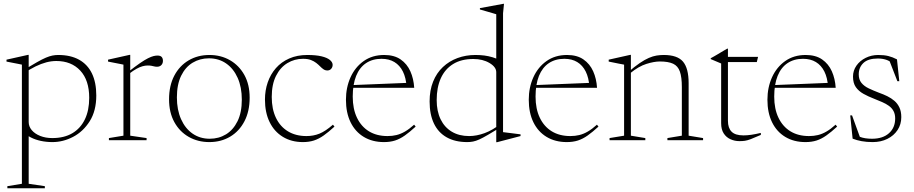

<svg xmlns="http://www.w3.org/2000/svg" viewBox="-20 -733 4777 1004"><path d="M446.5 -221.5Q446.5 -313.5 399.8 -363.8Q353 -414 274.5 -414Q248.5 -414 222 -407Q195.5 -400 166 -385.8Q136.5 -371.5 102.5 -348L101.5 -365.5Q144.5 -391.5 172.8 -407.5Q201 -423.5 220 -431.5Q239 -439.5 254 -442.5Q269 -445.5 284.5 -445.5Q349 -445.5 393.5 -420.8Q438 -396 460.8 -348.8Q483.5 -301.5 483.5 -234Q483.5 -153.5 449.2 -99.2Q415 -45 362.5 -17.5Q310 10 254 10Q222.5 10 193.5 3.8Q164.5 -2.5 141.5 -14.2Q118.5 -26 105 -42H130V228L214.5 240.5V251.5H18.5V240.5L94.5 228V-395Q88 -396.5 76.2 -398.8Q64.5 -401 48.5 -404.2Q32.5 -407.5 14 -411V-421L126 -446H130V-372.5V-95Q130 -71.5 146 -52.5Q162 -33.5 190.2 -22.2Q218.5 -11 253.5 -11Q315 -11 358 -36.2Q401 -61.5 423.8 -108.8Q446.5 -156 446.5 -221.5Z M803 -442.5Q819 -442.5 825.5 -435Q832 -427.5 832 -415Q832 -401.5 823.8 -392.8Q815.5 -384 801 -384Q793 -384 786.2 -385.8Q779.5 -387.5 771.8 -389Q764 -390.5 751.5 -390.5Q739.5 -390.5 725 -386.5Q710.5 -382.5 693.8 -373.2Q677 -364 657 -348.5L650.5 -357Q687 -385.5 712 -402.8Q737 -420 754.2 -428.5Q771.5 -437 783 -439.8Q794.5 -442.5 803 -442.5ZM661 -360V-23.5L746.5 -11V0H549.5V-11L625.5 -23.5V-395Q619 -396.5 607.2 -398.8Q595.5 -401 579.5 -404.2Q563.5 -407.5 545 -411V-421L657 -446H661Z M1076.5 -7.5Q1124 -7.5 1161.8 -30.5Q1199.5 -53.5 1222 -99Q1244.5 -144.5 1244.5 -212Q1244.5 -277 1222.8 -325.8Q1201 -374.5 1162.5 -401.2Q1124 -428 1072.5 -428Q1025.5 -428 987.5 -405.2Q949.5 -382.5 927.2 -336.8Q905 -291 905 -223.5Q905 -158.5 926.8 -109.8Q948.5 -61 987.2 -34.2Q1026 -7.5 1076.5 -7.5ZM1074.5 10Q1015 10 967 -17.2Q919 -44.5 891.5 -94.8Q864 -145 864 -213.5Q864 -285 891.2 -337Q918.5 -389 966.2 -417.2Q1014 -445.5 1075 -445.5Q1135 -445.5 1182.5 -418.2Q1230 -391 1257.8 -341Q1285.5 -291 1285.5 -222.5Q1285.5 -151 1258.2 -98.8Q1231 -46.5 1183.2 -18.2Q1135.5 10 1074.5 10Z M1587 -445.5Q1632 -445.5 1661.2 -438.5Q1690.5 -431.5 1705 -419.5Q1719.5 -407.5 1719.5 -393.5Q1719.5 -386 1716 -379.2Q1712.5 -372.5 1706.5 -368.5Q1700.5 -364.5 1692.5 -364.5Q1680.5 -364.5 1671.5 -370.8Q1662.5 -377 1653.8 -386Q1645 -395 1633.5 -404Q1622 -413 1605.8 -419.2Q1589.5 -425.5 1564.5 -425.5Q1520 -425.5 1482.8 -403Q1445.5 -380.5 1423.2 -336Q1401 -291.5 1401 -226Q1401 -162.5 1423 -116.8Q1445 -71 1485.8 -46.2Q1526.5 -21.5 1582.5 -21.5Q1619 -21.5 1650.2 -34Q1681.5 -46.5 1721 -81L1729 -71Q1698 -42.5 1672.5 -24.5Q1647 -6.5 1621.2 1.8Q1595.5 10 1564 10Q1504 10 1459 -17.5Q1414 -45 1389.8 -94.8Q1365.5 -144.5 1365.5 -212.5Q1365.5 -260 1380 -302.2Q1394.5 -344.5 1422.8 -376.8Q1451 -409 1492.5 -427.2Q1534 -445.5 1587 -445.5Z M1989 -445.5Q2041.5 -445.5 2075 -422.2Q2108.5 -399 2125.8 -360.2Q2143 -321.5 2146 -274H1821V-288L2117.5 -300L2106 -279.5Q2103 -326.5 2086.8 -359Q2070.5 -391.5 2042.5 -408.5Q2014.5 -425.5 1975 -425.5Q1928 -425.5 1894 -402.8Q1860 -380 1842.2 -335.8Q1824.5 -291.5 1824.5 -228Q1824.5 -163.5 1846.8 -117.2Q1869 -71 1909.5 -46.2Q1950 -21.5 2006.5 -21.5Q2031.5 -21.5 2053.2 -26.8Q2075 -32 2097.5 -45Q2120 -58 2145.5 -81L2153.5 -71Q2122.5 -42.5 2097 -24.5Q2071.5 -6.5 2045.8 1.8Q2020 10 1988 10Q1927.5 10 1882.5 -17Q1837.5 -44 1813.2 -93.8Q1789 -143.5 1789 -211.5Q1789 -275.5 1813 -328.8Q1837 -382 1882 -413.8Q1927 -445.5 1989 -445.5Z M2575 -355.5Q2575 -382.5 2539.8 -403.5Q2504.5 -424.5 2455 -424.5Q2392 -424.5 2349.5 -398.2Q2307 -372 2285.2 -324Q2263.5 -276 2263.5 -210Q2263.5 -151.5 2284 -109.2Q2304.5 -67 2342.8 -44.2Q2381 -21.5 2433 -21.5Q2472 -21.5 2514 -36.8Q2556 -52 2602.5 -88.5L2603.5 -71Q2561 -45 2533.2 -28.8Q2505.5 -12.5 2486.8 -4Q2468 4.5 2453.5 7.2Q2439 10 2423.5 10Q2360 10 2316 -14.8Q2272 -39.5 2249.2 -87Q2226.5 -134.5 2226.5 -202.5Q2226.5 -261 2244.8 -306.2Q2263 -351.5 2296 -382.5Q2329 -413.5 2372.5 -429.5Q2416 -445.5 2466 -445.5Q2490.5 -445.5 2512.2 -442.8Q2534 -440 2555.8 -433.5Q2577.5 -427 2603 -415L2575 -383V-658.5Q2569 -660.5 2554.2 -664.8Q2539.5 -669 2521.8 -674.2Q2504 -679.5 2489.5 -683.5V-690.5L2611.5 -713H2615.5L2610.5 -663.5V-42Q2615 -41.5 2626.5 -40Q2638 -38.5 2652.8 -36.8Q2667.5 -35 2680.8 -33.2Q2694 -31.5 2702 -30.5V-21.5L2579.5 10.5H2575V-62Z M2945 -445.5Q2997.5 -445.5 3031 -422.2Q3064.5 -399 3081.8 -360.2Q3099 -321.5 3102 -274H2777V-288L3073.5 -300L3062 -279.5Q3059 -326.5 3042.8 -359Q3026.5 -391.5 2998.5 -408.5Q2970.5 -425.5 2931 -425.5Q2884 -425.5 2850 -402.8Q2816 -380 2798.2 -335.8Q2780.5 -291.5 2780.5 -228Q2780.5 -163.5 2802.8 -117.2Q2825 -71 2865.5 -46.2Q2906 -21.5 2962.5 -21.5Q2987.5 -21.5 3009.2 -26.8Q3031 -32 3053.5 -45Q3076 -58 3101.5 -81L3109.5 -71Q3078.5 -42.5 3053 -24.5Q3027.5 -6.5 3001.8 1.8Q2976 10 2944 10Q2883.5 10 2838.5 -17Q2793.5 -44 2769.2 -93.8Q2745 -143.5 2745 -211.5Q2745 -275.5 2769 -328.8Q2793 -382 2838 -413.8Q2883 -445.5 2945 -445.5Z M3279 -363.5V-23.5L3354.5 -11V0H3167.5V-11L3243.5 -23.5V-395Q3235.5 -396.5 3216.2 -400.2Q3197 -404 3163 -411V-421L3275 -446H3279ZM3470 -11 3545.5 -23.5V-277.5Q3545.5 -329.5 3535.2 -358.8Q3525 -388 3499.8 -399.8Q3474.5 -411.5 3430.5 -411.5Q3400.5 -411.5 3360 -398.8Q3319.5 -386 3276 -350.5L3264 -355Q3298.5 -385 3325 -403Q3351.5 -421 3373 -430.2Q3394.5 -439.5 3413.2 -442.5Q3432 -445.5 3451 -445.5Q3522 -445.5 3551.5 -410.8Q3581 -376 3581 -298V-23.5L3656.5 -11V0H3470Z M3786.5 -101Q3786.5 -63.5 3805.8 -44.2Q3825 -25 3868 -25Q3886.5 -25 3908.8 -28.2Q3931 -31.5 3958.5 -38V-27.5Q3924.5 -12.5 3906 -5.5Q3887.5 1.5 3875.2 3.2Q3863 5 3847 5Q3822 5 3800 -4.8Q3778 -14.5 3764.5 -35.2Q3751 -56 3751 -88.5V-401L3696.5 -424V-428.5Q3705.5 -433.5 3714.5 -438.5Q3723.5 -443.5 3732.2 -448.8Q3741 -454 3749.2 -459Q3757.5 -464 3765.8 -468.8Q3774 -473.5 3782.5 -478.5H3786.5V-419.5ZM3761.5 -408.5V-435.5H3944L3937.5 -408.5Z M4193 -445.5Q4245.5 -445.5 4279 -422.2Q4312.5 -399 4329.8 -360.2Q4347 -321.5 4350 -274H4025V-288L4321.5 -300L4310 -279.5Q4307 -326.5 4290.8 -359Q4274.5 -391.5 4246.5 -408.5Q4218.5 -425.5 4179 -425.5Q4132 -425.5 4098 -402.8Q4064 -380 4046.2 -335.8Q4028.5 -291.5 4028.5 -228Q4028.5 -163.5 4050.8 -117.2Q4073 -71 4113.5 -46.2Q4154 -21.5 4210.5 -21.5Q4235.5 -21.5 4257.2 -26.8Q4279 -32 4301.5 -45Q4324 -58 4349.5 -81L4357.5 -71Q4326.5 -42.5 4301 -24.5Q4275.5 -6.5 4249.8 1.8Q4224 10 4192 10Q4131.5 10 4086.5 -17Q4041.5 -44 4017.2 -93.8Q3993 -143.5 3993 -211.5Q3993 -275.5 4017 -328.8Q4041 -382 4086 -413.8Q4131 -445.5 4193 -445.5Z M4572.5 -445.5Q4603 -445.5 4625.2 -440Q4647.5 -434.5 4670.5 -422.5L4682.5 -308.5H4672.5L4627.5 -424.5L4656.5 -395.5Q4633 -414.5 4613.2 -420.8Q4593.5 -427 4570.5 -427Q4519.5 -427 4495 -403.8Q4470.5 -380.5 4470.5 -344Q4470.5 -317 4484.5 -299.8Q4498.5 -282.5 4522.5 -271Q4546.5 -259.5 4576.5 -248Q4599.5 -240 4620.2 -229.8Q4641 -219.5 4657.2 -205.5Q4673.5 -191.5 4683.2 -170.8Q4693 -150 4693 -120.5Q4693 -82.5 4673.5 -53Q4654 -23.5 4620.2 -6.8Q4586.5 10 4543.5 10Q4511.5 10 4485.5 5.2Q4459.5 0.5 4438.5 -8L4426 -129.5H4435.5L4480 -7L4451.5 -29.5Q4462 -23 4475.5 -17.8Q4489 -12.5 4505 -10Q4521 -7.5 4540 -7.5Q4596.5 -7.5 4628.8 -36.5Q4661 -65.5 4661 -113.5Q4661 -136.5 4652.2 -152.5Q4643.5 -168.5 4628.2 -179.5Q4613 -190.5 4593 -199.2Q4573 -208 4550 -217Q4520 -228.5 4495 -242.5Q4470 -256.5 4455.2 -277.5Q4440.5 -298.5 4440.5 -332.5Q4440.5 -364 4458.5 -389.8Q4476.5 -415.5 4506.8 -430.5Q4537 -445.5 4572.5 -445.5Z"/></svg>

Font: Newsreader 24pt ExtraLight
Style: Regular
Weight: 250
Designer: Hugues Gentile
Foundry: Production Type
Version: Version 1.003